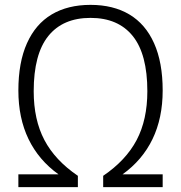

<svg xmlns="http://www.w3.org/2000/svg" viewBox="-20 -769 744 789"><path d="M483.5 -52.5H648.5V0H404V-46.5Q497.5 -110 541.5 -193.5Q585.5 -277 585.5 -394Q585.5 -546.5 525.5 -621Q465.5 -695.5 352 -695.5Q238.5 -695.5 178.5 -621Q118.5 -546.5 118.5 -394Q118.5 -277 162.5 -193.5Q206.5 -110 300 -46.5V0H55.5V-52.5H220.5Q139 -111 97.2 -197.5Q55.5 -284 55.5 -397Q55.5 -512.5 90.8 -591.2Q126 -670 192.2 -709.5Q258.5 -749 352 -749Q445.5 -749 511.8 -709.5Q578 -670 613.2 -591.2Q648.5 -512.5 648.5 -397Q648.5 -284 606.8 -197.5Q565 -111 483.5 -52.5Z"/></svg>

Font: Encode Sans Light
Style: Regular
Weight: 300
Designer: Multiple Designers
Foundry: Impallari Type
Version: Version 2.000